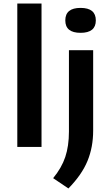

<svg xmlns="http://www.w3.org/2000/svg" viewBox="-20 -828 622 1082"><path d="M77.5 0V-808H214V0ZM365.5 234 279.5 176Q327 118.5 347.8 56.8Q368.5 -5 368.5 -86.5V-545H505V-91.5Q505 1.5 473 79.2Q441 157 365.5 234ZM434 -643Q348 -643 348 -713Q348 -783.5 434 -783.5Q520 -783.5 520 -713Q520 -643 434 -643Z"/></svg>

Font: Encode Sans Expanded SemiBold
Style: Regular
Weight: 600
Width: 7
Designer: Multiple Designers
Foundry: Impallari Type
Version: Version 3.000; ttfautohint (v1.8.3) -l 8 -r 50 -G 200 -x 14 